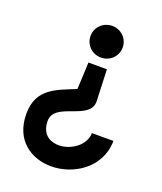

<svg xmlns="http://www.w3.org/2000/svg" viewBox="-116 -670 635 752"><g transform="rotate(20 201.5 -294.5)"><path d="M24 -156C24 -45 102 5 185 5C277 5 377 -58 381 -167V-172H291V-167C287 -115 227 -79 177 -83C142 -86 113 -107 112 -156C110 -240 272 -212 266 -299L261 -427H184L179 -315C105 -284 24 -263 24 -156ZM156 -528C156 -491 186 -462 223 -462C260 -462 290 -491 290 -528C290 -565 260 -594 223 -594C186 -594 156 -565 156 -528Z"/></g></svg>

Font: Charger Pro
Style: Bd
Weight: 700
Designer: Jasper
Foundry: Cannot Into Space Fonts
Version: Version 1.09